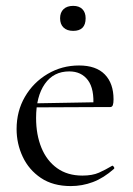

<svg xmlns="http://www.w3.org/2000/svg" viewBox="-20 -616 448 648"><path d="M219 12Q158.8 12 118.1 -15.4Q77.4 -42.8 56.7 -86.9Q36 -131 36 -180.4Q36 -241 64.2 -289.4Q92.4 -337.8 140.6 -366.4Q188.8 -395 246.8 -395Q304.2 -395 333.7 -364.8Q363.2 -334.6 363.2 -280.8Q363.2 -267.8 360.8 -261.2Q358.4 -254.6 351.4 -254.6H294.6Q299 -315.6 276.8 -345.3Q254.6 -375 213.6 -375Q160.8 -375 131.3 -332.8Q101.8 -290.6 101.8 -217.8Q101.8 -161.4 119.8 -117.4Q137.8 -73.4 172.8 -48.4Q207.8 -23.4 258 -23.4Q292 -23.4 314.1 -33.3Q336.2 -43.2 358 -56.2Q360 -58.2 363.5 -53.8Q367 -49.4 365 -46.4Q329.6 -15 293.5 -1.5Q257.4 12 219 12ZM84.4 -253.6 83.4 -267 309.6 -271V-254.6ZM227 -511.8Q206.2 -511.8 194.5 -523Q182.8 -534.2 182.8 -554.4Q182.8 -574 194.5 -585.1Q206.2 -596.2 227 -596.2Q247 -596.2 258 -585.1Q269 -574 269 -554.4Q269 -511.8 227 -511.8Z"/></svg>

Font: Cormorant Garamond Light
Style: Regular
Weight: 300
Designer: Christian Thalmann (Catharsis Fonts)
Foundry: Catharsis Fonts
Version: Version 4.001